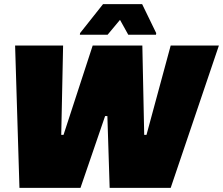

<svg xmlns="http://www.w3.org/2000/svg" viewBox="-20 -908 1078 928"><path d="M53 0ZM510 0 499 -347H488L369 0H74L53 -688H285L276 -256H287L428 -688H668L677 -256H688L805 -688H1038L805 0ZM366 -740ZM366 -740 367 -748 478 -888H667L735 -748L734 -740H600L560 -812L500 -740Z"/></svg>

Font: Azeri Sans Black
Style: Italic
Weight: 900
Designer: Hector Gatti & Omnibus-Type (original fonts) / Cristiano Sobral (main changes and remastering)
Foundry: Omnibus-Type
Version: Version 0.07;August 21, 2020;FontCreator 13.0.0.2681 64-bit;